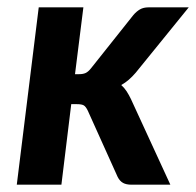

<svg xmlns="http://www.w3.org/2000/svg" viewBox="-20 -505 536 525"><path d="M208 -484.9 185.1 -302.2H196.8Q207 -302.2 214.1 -305.4Q221.2 -308.6 229 -318.4L344.7 -463.9Q353 -473.6 362.5 -479.2Q372.1 -484.9 386.2 -484.9H496.1L351.1 -306.2Q341.8 -295.4 332.3 -287.1Q322.8 -278.8 311.5 -272.5Q319.8 -265.1 326.2 -255.4Q332.5 -245.6 337.9 -234.4L445.8 0H339.4Q325.2 0 316.4 -4.9Q307.6 -9.8 301.8 -21L220.2 -202.1Q214.8 -213.4 209.2 -216.8Q203.6 -220.2 189.9 -220.2H174.8L147.9 0H25.9L85.9 -484.9Z"/></svg>

Font: Carlito
Style: Bold Italic
Weight: 700
Italic angle: -7°
Designer: Lukasz Dziedzic
Foundry: tyPoland Lukasz Dziedzic
Version: Version 1.104